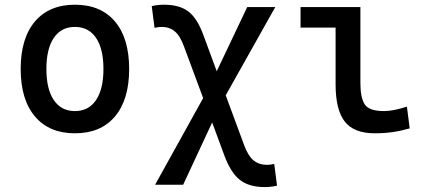

<svg xmlns="http://www.w3.org/2000/svg" viewBox="-20 -547 1798 802"><path d="M293 9.8Q185.5 9.8 126 -60.5Q66.4 -130.9 66.4 -258.8Q66.4 -387.2 126 -457.3Q185.5 -527.3 293 -527.3Q400.9 -527.3 460.2 -457.3Q519.5 -387.2 519.5 -258.8Q519.5 -130.9 460.2 -60.5Q400.9 9.8 293 9.8ZM293 -83Q350.1 -83 381.1 -128.9Q412.1 -174.8 412.1 -258.8Q412.1 -343.3 381.1 -388.9Q350.1 -434.6 293 -434.6Q235.8 -434.6 204.8 -388.9Q173.8 -343.3 173.8 -258.8Q173.8 -174.8 204.8 -128.9Q235.8 -83 293 -83Z M1085.4 234.4Q1020 234.4 981.9 204.3Q943.8 174.3 917 102.1L866.2 -35.6L745.1 224.6H627.9L828.6 -137.2L749 -351.6Q732.4 -397.5 710 -416Q687.5 -434.6 655.8 -434.6Q642.6 -434.6 625.5 -430.7L613.8 -521.5Q638.7 -527.3 665.5 -527.3Q730 -527.3 767.1 -498.8Q804.2 -470.2 829.6 -400.4L885.3 -249.5L1012.7 -517.6H1129.9L922.9 -148.9L999.5 58.6Q1016.6 105 1039.6 123.3Q1062.5 141.6 1095.2 141.6Q1108.4 141.6 1125.5 137.7L1137.2 228.5Q1112.3 234.4 1085.4 234.4Z M1544.9 9.8Q1458.5 9.8 1420.2 -39.1Q1381.8 -87.9 1381.8 -195.3V-431.6H1235.4V-517.6H1485.4V-200.2Q1485.4 -138.7 1503.7 -110.8Q1522 -83 1584 -83Q1622.1 -83 1679.7 -101.6L1691.4 -10.7Q1653.8 0 1619.1 4.9Q1584.5 9.8 1544.9 9.8Z"/></svg>

Font: Cascadia Mono PL
Style: Regular
Weight: 400
Monospace: yes
Designer: Aaron Bell
Foundry: Saja Typeworks
Version: Version 2404.023; ttfautohint (v1.8.4)